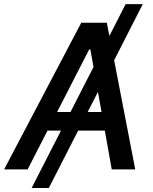

<svg xmlns="http://www.w3.org/2000/svg" viewBox="-41 -840 761 952"><path d="M666.9 -819.6 524.9 -541.2 629.6 0H513.1L478.7 -192.5H346.6L201 92.3H115.8L261.4 -192.5H194.6L95.9 0H-20.6L361.9 -727.3H488.6L501.4 -661.9L582 -819.6ZM308.6 -284.8 422.6 -507.8 407 -595.2H401.3L242.2 -284.8ZM444.6 -384.2 393.8 -284.8H462.4Z"/></svg>

Font: Karasuma Gothic
Style: Medium Italic
Weight: 500
Italic angle: 9.39998°
Designer: Rasmus Andersson / Ryoko Nishizuka
Foundry: Genbu
Version: Version 1.00